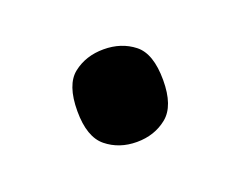

<svg xmlns="http://www.w3.org/2000/svg" viewBox="-41 -193 333 265"><g transform="rotate(-20 125.0 -61.0)"><path d="M125 7Q99 7 80.5 -8Q62 -23 62 -61Q62 -100 80.5 -114.5Q99 -129 125 -129Q151 -129 169.5 -114.5Q188 -100 188 -61Q188 -23 169.5 -8Q151 7 125 7Z"/></g></svg>

Font: Noto Serif Yezidi
Style: Regular
Weight: 400
Designer: Dalton Maag Ltd
Foundry: Dalton Maag Ltd
Version: Version 1.001; ttfautohint (v1.8.4.7-5d5b)